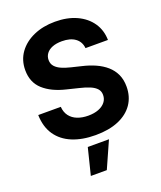

<svg xmlns="http://www.w3.org/2000/svg" viewBox="-173 -845 1000 1191"><g transform="rotate(-20 327.5 -249.5)"><path d="M333 10.4Q244.9 10.4 179.7 -16.6Q114.6 -43.5 78.1 -96.7Q41.7 -149.9 39.6 -228.5H188.5Q191.2 -192.2 209.8 -167.7Q228.4 -143.2 259.7 -130.9Q291 -118.6 331.2 -118.6Q370.4 -118.6 399.4 -129.9Q428.4 -141.2 444.4 -161.5Q460.4 -181.7 460.4 -208.6Q460.4 -233 445.8 -249.5Q431.3 -265.9 403.8 -277.7Q376.3 -289.6 336.5 -298.8L257 -318.4Q165.1 -340.4 112.1 -388.4Q59 -436.4 59 -517.2Q59 -583.2 94.7 -632.7Q130.5 -682.1 192.7 -709.7Q255 -737.3 334.6 -737.3Q415.7 -737.3 476.1 -709.5Q536.5 -681.7 570.4 -632.4Q604.2 -583 605.3 -518.4H457.2Q453.2 -561.2 420.9 -585Q388.7 -608.8 333.4 -608.8Q296.1 -608.8 269.9 -598.3Q243.8 -587.8 230.2 -569.2Q216.6 -550.7 216.6 -527Q216.6 -501.3 232.2 -484Q247.8 -466.8 274 -455.8Q300.2 -444.8 331.4 -437.3L396.5 -421.5Q443.8 -410.7 483.7 -392.9Q523.6 -375 553.2 -349.2Q582.7 -323.3 598.9 -288.3Q615 -253.2 615 -207.8Q615 -141.3 581.5 -92.2Q547.9 -43.2 485 -16.4Q422 10.4 333 10.4ZM217 238.1 260.7 62.7H400.6L322.5 238.1Z"/></g></svg>

Font: GitLab Sans
Style: Regular
Weight: 400
Designer: Rasmus Andersson
Foundry: Modifications by GitLab B.V., manufactured by rsms
Version: Version 4.000;git-c8fb6b7